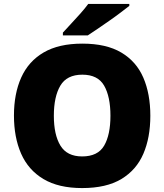

<svg xmlns="http://www.w3.org/2000/svg" viewBox="-20 -947 837 977"><path d="M745 -358Q745 -247 709.5 -164.5Q674 -82 597.5 -36Q521 10 398 10Q278 10 201 -36Q124 -82 87.5 -165Q51 -248 51 -359Q51 -470 88 -552.5Q125 -635 202 -680Q279 -725 399 -725Q521 -725 597.5 -679.5Q674 -634 709.5 -551.5Q745 -469 745 -358ZM254 -358Q254 -261 287.5 -206Q321 -151 398 -151Q478 -151 510 -206Q542 -261 542 -358Q542 -455 510 -511Q478 -567 399 -567Q320 -567 287 -511Q254 -455 254 -358ZM638 -917Q620 -903 593 -882.5Q566 -862 535 -840.5Q504 -819 475.5 -799.5Q447 -780 427 -767H300V-781Q317 -800 341 -825.5Q365 -851 389 -878Q413 -905 429 -927H638Z"/></svg>

Font: Noto Sans Khmer UI Black
Style: Regular
Weight: 900
Designer: Danh Hong and the Monotype Design Team
Foundry: Monotype Imaging Inc.
Version: Version 2.002; ttfautohint (v1.8.4.7-5d5b)